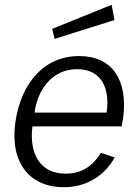

<svg xmlns="http://www.w3.org/2000/svg" viewBox="-20 -775 581 805"><path d="M490 -245 496 -278C518 -440 450 -540 312 -540C168 -540 68 -431 44 -260C21 -89 108 10 247 10C335 10 414 -31 461 -115L403 -134C369 -80 325 -47 255 -47C144 -47 102 -136 116 -245ZM199 -654 209 -612 460 -691 448 -755ZM125 -303C136 -393 195 -485 303 -485C404 -485 442 -407 427 -303Z"/></svg>

Font: Cheyenne Sans Light
Style: Italic
Weight: 300
Italic angle: -8.13011°
Designer: The Public Sans project authors (U.S. Web Design System), Libre Franklin designed by Pablo Impallari and Rodrigo Fuenzal
Foundry: The Cheyenne Sans Project Authors
Version: Version 2.007